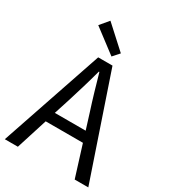

<svg xmlns="http://www.w3.org/2000/svg" viewBox="-229 -1083 1065 1197"><g transform="rotate(30 303.5 -484.5)"><path d="M362 -825 204 -969 152 -907 321 -779ZM191 -298 227 -410C253 -493 277 -572 300 -658H304C328 -573 351 -493 378 -410L413 -298ZM506 0H604L355 -733H252L3 0H97L168 -224H436Z"/></g></svg>

Font: Noto Sans Japanese Regular
Style: Regular
Weight: 400
Designer: Ryoko NISHIZUKA (kana & ideographs); Paul D. Hunt (Latin, Greek & Cyrillic); Wenlong ZHANG (bopomofo); Sandoll Communica
Foundry: Adobe Systems Incorporated
Version: Version 1.000;PS 1;hotconv 1.0.78;makeotf.lib2.5.61930